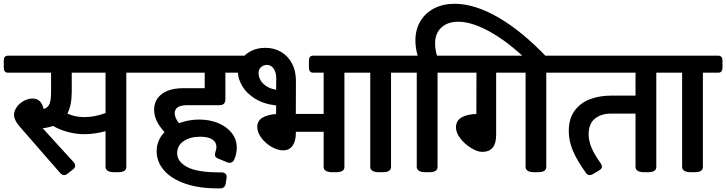

<svg xmlns="http://www.w3.org/2000/svg" viewBox="-51 -931 3926 1038"><path d="M738.3 -602.5V-565.9Q738.3 -553.2 732.4 -545.7Q726.6 -538.1 716.3 -538.1H631.8V-28.3Q631.8 0 586.9 0H565.4Q543.5 0 531.5 -7.6Q519.5 -15.1 519.5 -28.3V-221.7Q459 -205.6 405.8 -205.6Q361.8 -205.6 317.6 -217Q273.4 -228.5 235.8 -250Q209 -240.7 179.7 -237.8L347.2 -54.2Q355.5 -44.4 355.5 -35.6Q355.5 -24.4 343.3 -15.1L313.5 8.8Q304.7 15.6 294.9 15.6Q284.2 15.6 274.4 4.4L54.7 -247.6Q24.9 -282.2 24.9 -310.1Q24.9 -332 39.8 -352.5Q54.7 -373 77.9 -385.7Q101.1 -398.4 125 -398.4Q147 -398.4 162.1 -385.7Q177.2 -373 185.1 -341.8Q208 -348.6 216.6 -369.4Q225.1 -390.1 225.1 -435.1V-538.1H-8.8Q-19.5 -538.1 -25.1 -545.4Q-30.8 -552.7 -30.8 -565.9V-602.5Q-30.8 -629.9 -8.8 -629.9H716.3Q726.6 -629.9 732.4 -622.8Q738.3 -615.7 738.3 -602.5ZM519.5 -538.1H336.9V-435.1Q336.9 -362.8 313.5 -317.4Q352.1 -297.9 405.8 -297.9Q460.9 -297.9 519.5 -319.8Z M1311 -602.5V-565.9Q1311 -552.7 1305.4 -545.4Q1299.8 -538.1 1289.1 -538.1H1167.5V-395Q1167.5 -362.3 1135.7 -362.3H960Q926.8 -362.3 910.2 -351.1Q893.6 -339.8 893.6 -318.8Q893.6 -294.4 916.5 -265.1Q969.2 -284.7 1026.4 -284.7Q1082.5 -284.7 1128.9 -265.4Q1175.3 -246.1 1202.1 -211.7Q1229 -177.2 1229 -133.3Q1229 -99.6 1214.8 -66.9Q1207 -50.8 1190.9 -50.8Q1183.6 -50.8 1178.2 -53.2L1127.4 -74.2Q1110.8 -80.6 1110.8 -94.7Q1110.8 -100.6 1113.8 -109.9Q1119.1 -123 1119.1 -136.7Q1119.1 -162.6 1096.7 -177.2Q1074.2 -191.9 1032.2 -191.9Q977.5 -191.9 942.1 -168.2Q906.7 -144.5 906.7 -102.5Q906.7 -56.2 962.9 -27.1Q1019 2 1146 1Q1159.7 1 1167 7.3Q1174.3 13.7 1174.3 25.4L1173.8 30.8L1169.4 61.5Q1165 87.4 1139.2 87.4Q1029.8 88.9 952.4 62.5Q875 36.1 835.4 -10.3Q795.9 -56.6 795.9 -113.8Q795.9 -172.9 838.4 -216.3Q808.1 -250.5 795.2 -279.5Q782.2 -308.6 782.2 -337.4Q782.2 -375 802.2 -401.4Q822.3 -427.7 856.9 -440.9Q891.6 -454.1 936 -454.1H1055.7V-538.1H698.7Q688.5 -538.1 682.6 -545.7Q676.8 -553.2 676.8 -565.9V-602.5Q676.8 -615.7 682.6 -622.8Q688.5 -629.9 698.7 -629.9H1289.1Q1299.8 -629.9 1305.4 -622.8Q1311 -615.7 1311 -602.5Z M1917 -602.5V-565.9Q1917 -553.2 1911.4 -545.7Q1905.8 -538.1 1895.5 -538.1H1811V-28.3Q1811 0 1766.1 0H1744.6Q1722.7 0 1710.7 -7.6Q1698.7 -15.1 1698.7 -28.3V-218.3H1548.3V-209Q1548.3 -168.9 1531 -143.6Q1513.7 -118.2 1480 -118.2Q1449.7 -118.2 1416.7 -137.2Q1383.8 -156.2 1361.8 -186Q1339.8 -215.8 1339.8 -245.1Q1339.8 -277.8 1367.7 -294.7Q1395.5 -311.5 1441.4 -314.5L1441.9 -360.8Q1373.5 -368.7 1326.9 -398.2Q1280.3 -427.7 1257.6 -467.3Q1234.9 -506.8 1234.9 -544.9Q1234.9 -580.6 1253.9 -609.6Q1272.9 -638.7 1306.9 -655.5Q1340.8 -672.4 1383.3 -672.4Q1432.6 -672.4 1470.2 -649.4Q1507.8 -626.5 1528.3 -586.4Q1548.8 -546.4 1548.8 -495.6L1548.3 -314.9H1698.7V-538.1H1641.1Q1630.4 -538.1 1624.8 -545.4Q1619.1 -552.7 1619.1 -565.9V-602.5Q1619.1 -629.9 1641.1 -629.9H1895.5Q1905.8 -629.9 1911.4 -622.8Q1917 -615.7 1917 -602.5ZM1441.9 -445.8 1442.4 -508.3Q1442.4 -540 1428.2 -560.1Q1414.1 -580.1 1392.1 -580.1Q1375 -580.1 1360.8 -568.6Q1346.7 -557.1 1346.7 -535.6Q1346.7 -518.6 1356 -500Q1365.2 -481.4 1386.7 -466.6Q1408.2 -451.7 1441.9 -445.8Z M2168.9 -602.5V-565.9Q2168.9 -553.2 2163.3 -545.7Q2157.7 -538.1 2147.5 -538.1H2063V-28.3Q2063 0 2018.1 0H1996.6Q1974.6 0 1962.6 -7.6Q1950.7 -15.1 1950.7 -28.3V-538.1H1877.9Q1867.2 -538.1 1861.6 -545.4Q1856 -552.7 1856 -565.9V-602.5Q1856 -629.9 1877.9 -629.9H2147.5Q2157.7 -629.9 2163.3 -622.8Q2168.9 -615.7 2168.9 -602.5Z M2910.6 -616.2 2848.1 -555.7Q2727.1 -682.6 2617.4 -748Q2507.8 -813.5 2426.3 -813.5Q2369.1 -813.5 2335.2 -782.2Q2301.3 -751 2301.3 -695.8Q2301.3 -662.6 2311.5 -629.9H2398.9Q2409.2 -629.9 2414.8 -622.8Q2420.4 -615.7 2420.4 -602.5V-565.9Q2420.4 -553.2 2414.8 -545.7Q2409.2 -538.1 2398.9 -538.1H2314.5V-28.3Q2314.5 0 2269.5 0H2248Q2226.1 0 2214.1 -7.6Q2202.1 -15.1 2202.1 -28.3V-538.1H2129.4Q2118.7 -538.1 2113 -545.4Q2107.4 -552.7 2107.4 -565.9V-602.5Q2107.4 -629.9 2129.4 -629.9H2207Q2194.8 -671.4 2194.8 -712.4Q2194.8 -771.5 2221.7 -816.4Q2248.5 -861.3 2296.6 -886Q2344.7 -910.6 2407.2 -910.6Q2516.1 -910.6 2645.3 -835.4Q2774.4 -760.3 2910.6 -616.2Z M3008.8 -602.5V-565.9Q3008.8 -552.7 3003.2 -545.4Q2997.6 -538.1 2986.8 -538.1H2902.3V-28.3Q2902.3 0 2857.4 0H2835.9Q2814 0 2802.2 -7.6Q2790.5 -15.1 2790.5 -28.3V-538.1H2631.3V-200.7Q2631.3 -109.9 2555.7 -109.9Q2530.3 -109.9 2496.3 -130.6Q2462.4 -151.4 2438.2 -182.1Q2414.1 -212.9 2414.1 -241.7Q2414.1 -278.8 2444.3 -296.1Q2474.6 -313.5 2524.4 -314.9L2524.9 -538.1H2380.9Q2370.1 -538.1 2364.5 -545.4Q2358.9 -552.7 2358.9 -565.9V-602.5Q2358.9 -629.9 2380.9 -629.9H2986.8Q2997.6 -629.9 3003.2 -622.8Q3008.8 -615.7 3008.8 -602.5Z M3603 -602.5V-565.9Q3603 -553.2 3597.4 -545.7Q3591.8 -538.1 3581.5 -538.1H3497.1V-28.3Q3497.1 0 3452.1 0H3430.7Q3408.7 0 3396.7 -7.6Q3384.8 -15.1 3384.8 -28.3V-316.9H3252.4Q3199.2 -316.9 3165.3 -289.6Q3131.3 -262.2 3131.3 -204.1Q3131.3 -170.4 3146.7 -133.1Q3162.1 -95.7 3196.8 -47.9Q3203.1 -37.6 3203.1 -30.8Q3203.1 -17.6 3188 -9.8L3153.8 10.7Q3144.5 15.6 3137.2 15.6Q3123.5 15.6 3115.2 1.5Q3067.9 -64 3045.9 -116.9Q3023.9 -169.9 3023.9 -221.7Q3023.9 -291 3056.6 -334Q3089.4 -377 3140.9 -395.5Q3192.4 -414.1 3252.4 -414.1H3384.8V-538.1H2969.2Q2958.5 -538.1 2952.9 -545.4Q2947.3 -552.7 2947.3 -565.9V-602.5Q2947.3 -629.9 2969.2 -629.9H3581.5Q3591.8 -629.9 3597.4 -622.8Q3603 -615.7 3603 -602.5Z M3855 -602.5V-565.9Q3855 -553.2 3849.4 -545.7Q3843.8 -538.1 3833.5 -538.1H3749V-28.3Q3749 0 3704.1 0H3682.6Q3660.6 0 3648.7 -7.6Q3636.7 -15.1 3636.7 -28.3V-538.1H3564Q3553.2 -538.1 3547.6 -545.4Q3542 -552.7 3542 -565.9V-602.5Q3542 -629.9 3564 -629.9H3833.5Q3843.8 -629.9 3849.4 -622.8Q3855 -615.7 3855 -602.5Z"/></svg>

Font: Jaldi
Style: Bold
Weight: 400
Designer: Pablo Cosgaya and Nicolas Silva
Foundry: Omnibus-Type
Version: Version 1.007